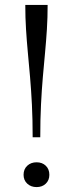

<svg xmlns="http://www.w3.org/2000/svg" viewBox="-20 -755 297 782"><path d="M174 -735H83Q83 -683 86 -635.5Q89 -588 93.5 -540Q98 -492 102.5 -440Q107 -388 110 -328.5Q113 -269 113 -196H144Q144 -269 147 -329Q150 -389 154.5 -441Q159 -493 163.5 -540.5Q168 -588 171 -635.5Q174 -683 174 -735ZM129 7Q106 7 91 -7Q76 -21 76 -43Q76 -66 91 -80Q106 -94 129 -94Q152 -94 166.5 -80Q181 -66 181 -43Q181 -21 166.5 -7Q152 7 129 7Z"/></svg>

Font: Roboto Serif 120pt Expanded Light
Style: Regular
Weight: 300
Width: 7
Designer: Greg Gazdowicz
Foundry: Commercial Type
Version: Version 1.008